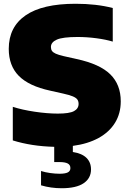

<svg xmlns="http://www.w3.org/2000/svg" viewBox="-20 -770 688 1020"><path d="M367 5V37.5Q415.5 45 439.5 68.8Q463.5 92.5 463.5 130Q463.5 177 424.2 203.5Q385 230 307.5 230Q250 230 198 214.5V138.5Q220 145.5 246.5 149.2Q273 153 296.5 153Q326 153 340 146Q354 139 354 123Q354 106 339.8 98.5Q325.5 91 296.5 91H268V10Q147.5 7 48 -24V-202.5Q97 -186.5 164.2 -176.5Q231.5 -166.5 287 -166.5Q349 -166.5 373.2 -179.8Q397.5 -193 397.5 -218Q397.5 -232 391 -241.2Q384.5 -250.5 366.8 -258Q349 -265.5 315 -273L246 -288.5Q133 -313 79.8 -367Q26.5 -421 26.5 -510.5Q26.5 -626.5 115.8 -688.2Q205 -750 381.5 -750Q491.5 -750 579 -727.5V-549Q543 -560 492.2 -566.8Q441.5 -573.5 392 -573.5Q313 -573.5 281.8 -559.5Q250.5 -545.5 250.5 -520.5Q250.5 -508 256 -499.8Q261.5 -491.5 275.8 -485Q290 -478.5 317.5 -472L386.5 -456.5Q510 -430 565.8 -375.2Q621.5 -320.5 621.5 -231.5Q621.5 -167.5 591.2 -118Q561 -68.5 503.8 -37Q446.5 -5.5 367 5Z"/></svg>

Font: Encode Sans Semi Expanded Black
Style: Regular
Weight: 900
Width: 6
Designer: Multiple Designers
Foundry: Impallari Type
Version: Version 2.000